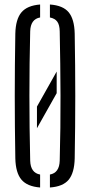

<svg xmlns="http://www.w3.org/2000/svg" viewBox="-20 -826 400 852"><path d="M158 6Q100.5 1.5 75 -29Q49.5 -59.5 48 -123Q45.5 -266.5 45.5 -400Q45.5 -533.5 48 -677Q49.5 -740.5 75 -771Q100.5 -801.5 158 -806V-748.5Q115.5 -741 114 -687Q110.5 -544.5 110.5 -402.2Q110.5 -260 114 -113Q115.5 -59 158 -51.5ZM201.5 6V-51.5Q243.5 -59 245 -113Q249 -260 248.5 -402.2Q248 -544.5 245 -687Q244.5 -715.5 234.2 -729.8Q224 -744 201.5 -748.5V-806Q259.5 -802 284.8 -771.5Q310 -741 311.5 -677Q314 -533 314 -399.8Q314 -266.5 311.5 -123Q310 -59 284.8 -28.5Q259.5 2 201.5 6ZM144 -257V-353L231.5 -508.5V-412.5Z"/></svg>

Font: Big Shoulders Stencil Display
Style: Regular
Weight: 400
Designer: Patric King
Foundry: XO Type Co
Version: Version 1.000